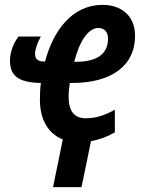

<svg xmlns="http://www.w3.org/2000/svg" viewBox="-20 -574 588 789"><path d="M452 -30V-123C410 -100 374 -88 333 -88C283 -88 262 -119 262 -178C262 -196 264 -215 267 -233H276C437 -233 535 -303 535 -427C535 -509 479 -554 401 -554C277 -554 199 -449 165 -321C139 -321 124 -328 124 -353C124 -369 132 -395 148 -424H56C35 -396 21 -359 21 -326C21 -266 50 -235 148 -233C145 -211 144 -189 144 -165C144 -82 178 -25 238 -1L198 195H315L354 6C388 0 421 -12 452 -30ZM291 -320H285C307 -407 344 -459 384 -459C409 -459 424 -442 424 -416C424 -361 391 -320 291 -320Z"/></svg>

Font: Noto Sans ExtraCondensed
Style: Bold Italic
Weight: 700
Width: 2
Italic angle: -12°
Designer: Monotype Design Team
Foundry: Monotype Imaging Inc.
Version: Version 2.013